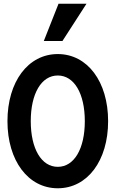

<svg xmlns="http://www.w3.org/2000/svg" viewBox="-20 -1000 620 1030"><path d="M290 10C449 10 560 -138 560 -350C560 -562 449 -710 290 -710C131 -710 20 -562 20 -350C20 -138 131 10 290 10ZM290 -105C202 -105 145 -202 145 -350C145 -498 202 -595 290 -595C378 -595 435 -498 435 -350C435 -202 378 -105 290 -105ZM444 -980H294L215 -780H315Z"/></svg>

Font: CommitMono-dimboump
Style: Bold
Weight: 700
Monospace: yes
Designer: Eigil Nikolajsen
Foundry: Eigil Nikolajsen
Version: Version 1.143